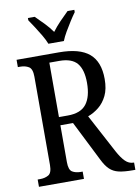

<svg xmlns="http://www.w3.org/2000/svg" viewBox="-100 -997 772 1063"><g transform="rotate(-10 286.5 -465.5)"><path d="M31 0V-41H45Q72 -41 92 -52.5Q112 -64 112 -108V-605Q112 -649 92 -661Q72 -673 45 -673H31V-714H269Q385 -714 439 -668Q493 -622 493 -525Q493 -469 475 -432Q457 -395 428.5 -372Q400 -349 367 -337L482 -121Q503 -82 523.5 -61.5Q544 -41 570 -41H573V0H558Q510 0 480 -7Q450 -14 429.5 -33.5Q409 -53 391 -90L278 -315H207V-108Q207 -64 226 -52.5Q245 -41 273 -41H284V0ZM257 -361Q330 -361 361.5 -402Q393 -443 393 -521Q393 -595 363 -631Q333 -667 263 -667H207V-361ZM220 -771Q211 -794 195.5 -820.5Q180 -847 163 -873Q146 -899 133 -918V-931H171Q194 -909 219 -883Q244 -857 263 -830Q283 -857 308 -883Q333 -909 356 -931H394V-918Q380 -899 363.5 -873Q347 -847 331.5 -820.5Q316 -794 307 -771Z"/></g></svg>

Font: Noto Serif Ethiopic Condensed
Style: Regular
Weight: 400
Width: 3
Designer: Monotype Design Team
Foundry: Monotype Imaging Inc.
Version: Version 2.102; ttfautohint (v1.8.4.7-5d5b)